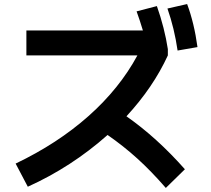

<svg xmlns="http://www.w3.org/2000/svg" viewBox="-20 -875 1040 946"><path d="M657 -602H110V-725H684Q669 -775 653 -819L753 -845Q791 -737 807 -633V-602Q735 -445 603 -302Q753 -197 891 -41L797 51Q726 -31 657 -93.5Q588 -156 510 -210Q332 -52 117 45L57 -69Q264 -168 416.5 -303.5Q569 -439 657 -602ZM902 -855Q937 -761 953 -643L855 -626Q839 -736 805 -833Z"/></svg>

Font: Enso
Style: Bold
Weight: 700
Designer: Coji Morishita
Foundry: UNDERFOREST DESIGN
Version: Version 1.000